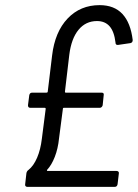

<svg xmlns="http://www.w3.org/2000/svg" viewBox="-20 -728 537 748"><path d="M166 -62H434Q439 -62 441.5 -59Q444 -56 443 -52L438 -10Q436 0 427 0H86Q82 0 79.5 -3Q77 -6 78 -10L83 -54Q85 -62 91 -66Q111 -82 124.5 -113.5Q138 -145 143 -187L158 -304Q158 -308 154 -308H98Q89 -308 89 -318L94 -357Q96 -367 105 -367H161Q163 -367 164.5 -368Q166 -369 166 -371L183 -512Q194 -604 243.5 -656Q293 -708 368 -708Q425 -708 457 -673.5Q489 -639 497 -572Q497 -562 488 -560L440 -553H438Q430 -553 430 -562Q425 -605 407 -625.5Q389 -646 358 -646Q314 -646 286 -612Q258 -578 250 -515L233 -371Q233 -367 236 -367H376Q386 -367 384 -357L380 -318Q379 -314 376 -311Q373 -308 369 -308H229Q225 -308 225 -304L210 -189Q206 -149 193.5 -117Q181 -85 164 -67Q161 -62 166 -62Z"/></svg>

Font: Barlow Condensed
Style: Italic
Weight: 400
Width: 3
Italic angle: -7°
Designer: Jeremy Tribby
Foundry: Tribby Type
Version: Version 1.408